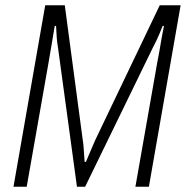

<svg xmlns="http://www.w3.org/2000/svg" viewBox="-20 -706 704 726"><path d="M31 0 151 -686H225L293 -176Q295 -164 296 -150.5Q297 -137 298 -122.5Q299 -108 300 -94H305Q311 -108 317 -122.5Q323 -137 329 -150.5Q335 -164 340 -176L584 -686H663L543 0H492L574 -466Q578 -485 582.5 -511.5Q587 -538 591.5 -564Q596 -590 600 -608H595Q589 -593 583 -578.5Q577 -564 571 -551.5Q565 -539 559 -528L302 0H271L199 -528Q196 -544 194.5 -564.5Q193 -585 192 -608H187Q184 -590 179.5 -563Q175 -536 170.5 -510Q166 -484 163 -466L81 0Z"/></svg>

Font: Archivo Condensed Thin
Style: Italic
Weight: 250
Width: 3
Italic angle: -10°
Designer: Hector Gatti
Foundry: Omnibus-Type
Version: Version 2.001